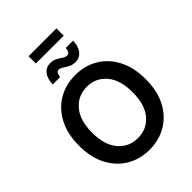

<svg xmlns="http://www.w3.org/2000/svg" viewBox="-296 -1208 1360 1360"><g transform="rotate(-45 384.5 -527.5)"><path d="M384.8 9.8Q289.1 9.8 213.6 -34.7Q138.2 -79.1 94.2 -162.6Q50.3 -246.1 50.3 -363.3Q50.3 -481 94.2 -564.7Q138.2 -648.4 213.6 -692.9Q289.1 -737.3 384.8 -737.3Q480 -737.3 555.4 -692.9Q630.9 -648.4 674.6 -564.7Q718.3 -481 718.3 -363.3Q718.3 -245.6 674.6 -162.4Q630.9 -79.1 555.4 -34.7Q480 9.8 384.8 9.8ZM384.8 -106.9Q473.6 -106.9 530.3 -172.9Q586.9 -238.8 586.9 -363.3Q586.9 -488.3 530.3 -554.4Q473.6 -620.6 384.8 -620.6Q295.4 -620.6 238.3 -554.4Q181.2 -488.3 181.2 -363.3Q181.2 -239.3 238.3 -173.1Q295.4 -106.9 384.8 -106.9ZM453.1 -800.3Q424.3 -800.3 401.9 -812Q379.4 -823.7 361.8 -835.4Q344.2 -847.2 330.1 -847.2Q315.4 -847.2 308.1 -834.2Q300.8 -821.3 299.8 -802.7H225.6Q227.1 -858.4 252 -890.4Q276.9 -922.4 319.8 -922.4Q349.6 -922.4 370.8 -910.6Q392.1 -898.9 409.2 -887.2Q426.3 -875.5 442.9 -875.5Q470.2 -875.5 474.1 -920.4H546.9Q545.4 -863.8 519.8 -832Q494.1 -800.3 453.1 -800.3ZM524.9 -1064.9V-992.2H246.1V-1064.9Z"/></g></svg>

Font: Inter-SemiBold
Style: Regular
Weight: 600
Designer: Rasmus Andersson
Foundry: rsms
Version: Version 4.000;git-a52131595